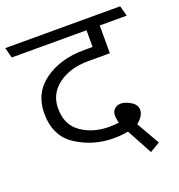

<svg xmlns="http://www.w3.org/2000/svg" viewBox="-142 -789 876 941"><g transform="rotate(-20 296.0 -318.5)"><path d="M538 12 486 43 414 -90Q395 -86 375.5 -84.5Q356 -83 337 -83Q233 -83 146 -138.5Q59 -194 59 -313Q59 -420 142 -479.5Q225 -539 349 -539H393V-626H3L-11 -680H588L603 -626H462V-481H349Q255 -481 193 -435.5Q131 -390 131 -313Q131 -227 192 -185Q253 -143 337 -143Q350 -143 362 -144Q374 -145 387 -146Q385 -154 383 -164.5Q381 -175 381 -186Q381 -206 394 -218.5Q407 -231 428 -231Q450 -231 478.5 -214Q507 -197 507 -169Q507 -155 497.5 -139Q488 -123 469 -108Z"/></g></svg>

Font: Palanquin Light
Style: Regular
Weight: 300
Designer: Pria Ravichandran
Version: Version 1.0.4